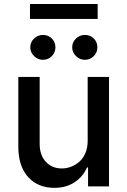

<svg xmlns="http://www.w3.org/2000/svg" viewBox="-20 -929 634 957"><path d="M417 -226.1V-545.4H523.4V0H418.9V-94.2H413.6Q393.6 -48.3 351.6 -20.5Q309.6 7.3 250.5 7.3Q169.4 7.3 120.4 -46.4Q71.3 -100.1 71.3 -198.7V-545.4H177.7V-211.4Q177.7 -156.2 208.3 -122.8Q238.8 -89.4 288.6 -89.4Q311.5 -89.4 334 -97.9Q356.4 -106.4 375.2 -122.6Q394 -138.7 405.5 -165.8Q417 -192.9 417 -226.1ZM466.8 -909.2V-834.5H129.4V-909.2ZM193.8 -630.9Q168.9 -630.9 149.9 -649.4Q130.9 -668 130.9 -692.9Q130.9 -718.8 149.7 -736.8Q168.5 -754.9 193.8 -754.9Q220.7 -754.9 238.5 -737.1Q256.3 -719.2 256.3 -692.9Q256.3 -667.5 238.3 -649.2Q220.2 -630.9 193.8 -630.9ZM402.8 -630.9Q377.9 -630.9 358.9 -649.4Q339.8 -668 339.8 -692.9Q339.8 -718.8 358.6 -736.8Q377.4 -754.9 402.8 -754.9Q429.7 -754.9 447.5 -737.1Q465.3 -719.2 465.3 -692.9Q465.3 -667.5 447.3 -649.2Q429.2 -630.9 402.8 -630.9Z"/></svg>

Font: Karasuma Gothic
Style: Regular
Weight: 500
Designer: Rasmus Andersson / Ryoko Nishizuka
Foundry: Genbu
Version: Version 1.00